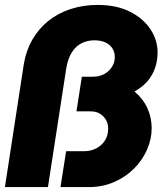

<svg xmlns="http://www.w3.org/2000/svg" viewBox="-25 -761 672 781"><path d="M-5 0 72 -501Q81 -555 106.5 -599.5Q132 -644 171 -675.5Q210 -707 261.5 -724Q313 -741 372 -741Q449 -741 503.5 -713.5Q558 -686 587 -642Q616 -598 616 -548Q616 -513 605 -482.5Q594 -452 573 -428.5Q552 -405 522 -389Q558 -358 575 -320Q592 -282 592 -240Q592 -195 573 -152Q554 -109 520 -75Q486 -41 439 -20.5Q392 0 337 0H221L244 -146H318Q345 -146 367.5 -158Q390 -170 402.5 -190.5Q415 -211 415 -238Q415 -258 406 -273.5Q397 -289 381.5 -298.5Q366 -308 344 -308H286L308 -449H354Q380 -449 399.5 -460Q419 -471 430.5 -489Q442 -507 442 -529Q442 -549 432 -564.5Q422 -580 403.5 -588.5Q385 -597 359 -597Q332 -597 308.5 -586Q285 -575 268.5 -550Q252 -525 245 -486L170 0Z"/></svg>

Font: MuseoModerno ExtraBold
Style: Italic
Weight: 800
Italic angle: -9°
Designer: Pablo Cosgaya, Héctor Gatti, Marcela Romero, and the Authors of The MuseoModerno Project.
Foundry: Omnibus-Type Team
Version: Version 1.003